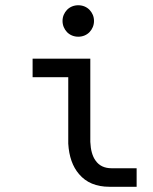

<svg xmlns="http://www.w3.org/2000/svg" viewBox="-20 -716 590 739"><path d="M281.2 -695.8Q293.9 -695.8 305.2 -691.2Q316.4 -686.5 324.5 -678.2Q332.5 -669.9 337.2 -658.9Q341.8 -647.9 341.8 -635.3Q341.8 -623 337.2 -611.8Q332.5 -600.6 324.5 -592.3Q316.4 -584 305.2 -579.3Q293.9 -574.7 281.2 -574.7Q268.6 -574.7 257.3 -579.3Q246.1 -584 238 -592.3Q230 -600.6 225.3 -611.8Q220.7 -623 220.7 -635.3Q220.7 -647.9 225.3 -658.9Q230 -669.9 238 -678.2Q246.1 -686.5 257.3 -691.2Q268.6 -695.8 281.2 -695.8ZM347.7 -98.1Q368.2 -68.4 409.7 -68.4H505.9V2.9H401.4Q325.2 2.9 284.2 -45.9Q247.1 -88.9 242.7 -163.1V-418.9H105.5V-490.2H327.6V-169.9Q329.6 -123 347.7 -98.1Z"/></svg>

Font: Code New Roman
Style: Regular
Weight: 400
Monospace: yes
Designer: Sam Radian
Foundry: Code New Roman
Version: Version 2.00 November 29, 2014